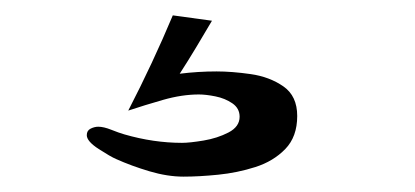

<svg xmlns="http://www.w3.org/2000/svg" viewBox="-20 -53 540 250"><path d="M367 98Q367 125 351.5 141Q336 157 312.5 164.5Q289 172 264 174.5Q239 177 219 177Q198 177 174.5 170Q151 163 131 154Q124 151 108.5 141Q93 131 93 123Q93 117 98 114.5Q103 112 108 112Q115 112 125 116Q135 120 142 122Q180 133 217 133Q227 133 245 130Q263 127 277.5 119.5Q292 112 292 99Q292 88 282.5 81.5Q273 75 260.5 72.5Q248 70 239 70Q217 70 192.5 77Q168 84 147 91Q163 60 177.5 29Q192 -2 205 -33L256 -26Q246 -9 235.5 8.5Q225 26 214 43Q238 40 262 40Q282 40 306.5 43.5Q331 47 349 59.5Q367 72 367 98Z"/></svg>

Font: Kaisei HarunoUmi
Style: Bold
Weight: 700
Designer: Font-Kai, 金井和夫
Foundry: KAZUO KANAI
Version: Version 5.003